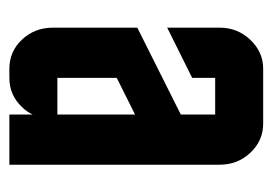

<svg xmlns="http://www.w3.org/2000/svg" viewBox="-108 -488 595 420"><g transform="rotate(90 190.0 -277.5)"><path d="M129.9 0Q92.3 0 66.4 -27.3Q40 -55.2 40 -95.2V-279.8L230 -375V-450.2H149.9V-399.9L40 -345.2V-460Q40 -499 66.4 -526.9Q93.3 -555.2 129.9 -555.2H250Q287.1 -555.2 313.5 -527.3Q339.8 -499.5 339.8 -460V0H230V-50.8Q224.1 -38.1 213.4 -27.3Q187.5 0 149.9 0ZM149.9 -234.9V-105H230V-274.9Z"/></g></svg>

Font: Horta
Style: Regular
Weight: 600
Width: 3
Version: Version 0.11